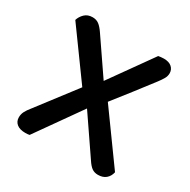

<svg xmlns="http://www.w3.org/2000/svg" viewBox="-143 -747 879 889"><g transform="rotate(30 297.0 -303.0)"><path d="M294 -234 125 5Q120 6 114.5 6.5Q109 7 103 7Q73 7 57 -6Q41 -19 41 -41Q41 -58 48.5 -72.5Q56 -87 70 -104L226 -308L42 -562Q48 -582 64 -597.5Q80 -613 106 -613Q126 -613 140 -602.5Q154 -592 169 -570L297 -383L458 -609Q463 -610 471 -611Q479 -612 487 -612Q515 -612 529.5 -599Q544 -586 544 -566Q544 -551 536 -537Q528 -523 515 -506Q478 -457 440 -408.5Q402 -360 362 -309L554 -43Q549 -20 533 -6.5Q517 7 491 7Q472 7 458.5 -2.5Q445 -12 430 -35Z"/></g></svg>

Font: Baloo 2 Latin Medium
Style: Regular
Weight: 500
Designer: Sarang Kulkarni and Ek Type
Foundry: Ek Type
Version: Version 1.001